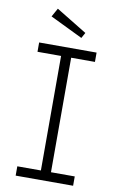

<svg xmlns="http://www.w3.org/2000/svg" viewBox="-97 -942 612 994"><g transform="rotate(10 209.0 -444.5)"><path d="M59 0V-49H183V-651H59V-700H361V-651H236V-49H361V0ZM270 -761 99 -844 124 -889 286 -790Z"/></g></svg>

Font: Readex Pro ExtraLight
Style: Regular
Weight: 200
Designer: Bonnie Shaver-Troup, Thomas Jockin
Foundry: Lexend
Version: Version 1.203; ttfautohint (v1.8.3)